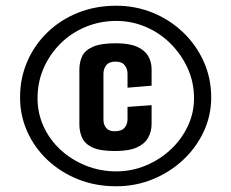

<svg xmlns="http://www.w3.org/2000/svg" viewBox="-20 -647 807 670"><path d="M386 3Q313 3 252 -21.5Q191 -46 145.5 -89Q100 -132 75 -188Q50 -244 50 -307Q50 -374 75 -432Q100 -490 145.5 -534Q191 -578 252 -602.5Q313 -627 386 -627Q453 -627 513 -602.5Q573 -578 619 -534Q665 -490 691 -432Q717 -374 717 -307Q717 -244 691 -188Q665 -132 619 -89Q573 -46 513 -21.5Q453 3 386 3ZM386 -49Q440 -49 489 -69.5Q538 -90 575.5 -125Q613 -160 635 -206Q657 -252 657 -304Q657 -360 635 -408.5Q613 -457 575.5 -494.5Q538 -532 489 -553Q440 -574 386 -574Q329 -574 278.5 -553Q228 -532 190.5 -494.5Q153 -457 132 -408.5Q111 -360 111 -304Q111 -252 132 -206Q153 -160 190.5 -125Q228 -90 278.5 -69.5Q329 -49 386 -49ZM381 -120Q329 -120 302.5 -132.5Q276 -145 266.5 -166.5Q257 -188 257 -212V-404Q257 -430 266.5 -450.5Q276 -471 303.5 -483.5Q331 -496 384 -496Q431 -496 458 -484Q485 -472 497 -451.5Q509 -431 509 -406V-348L425 -341V-390Q425 -407 415 -419.5Q405 -432 383 -432Q361 -432 351 -419.5Q341 -407 341 -390V-229Q341 -212 350.5 -200.5Q360 -189 380 -189Q404 -189 414.5 -201Q425 -213 425 -231V-274L509 -280V-215Q509 -188 497 -166.5Q485 -145 457.5 -132.5Q430 -120 381 -120Z"/></svg>

Font: Smooch Sans
Style: Bold
Weight: 700
Designer: Robert E. Leuschke
Foundry: Robert E. Leuschke
Version: Version 1.010